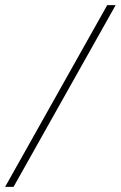

<svg xmlns="http://www.w3.org/2000/svg" viewBox="-23 -732 473 752"><path d="M397 -712H430L30 0H-3Z"/></svg>

Font: Trirong ExtraLight
Style: Italic
Weight: 275
Italic angle: -12°
Designer: Katatrad Team
Foundry: CadsonDemak
Version: Version 1.003